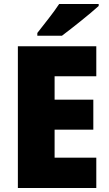

<svg xmlns="http://www.w3.org/2000/svg" viewBox="-20 -947 550 967"><path d="M477 -917V-927H278C249 -882 201 -824 168 -781V-767H292C344 -806 437 -880 477 -917ZM465 0V-153H255V-294H450V-445H255V-563H465V-714H70V0Z"/></svg>

Font: Noto Sans Sinhala SemiCondensed Black
Style: Regular
Weight: 900
Width: 4
Designer: Jelle Bosma - Monotype Design Team
Foundry: Monotype Imaging Inc.
Version: Version 2.006